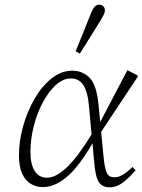

<svg xmlns="http://www.w3.org/2000/svg" viewBox="-20 -787 608 820"><path d="M110 -138Q110 -86 128 -57Q146 -28 181 -28Q259 -28 371 -213L361 -323Q356 -392 337 -422Q318 -452 283 -452Q249 -452 218 -423.5Q187 -395 162.5 -349Q138 -303 124 -247.5Q110 -192 110 -138ZM163 12Q117 12 89 -22Q61 -56 61 -124Q61 -184 78.5 -247Q96 -310 127 -364Q158 -418 199.5 -451.5Q241 -485 289 -485Q333 -485 363 -454.5Q393 -424 401 -337L408 -266L524 -487L568 -465V-459L412 -224L422 -120Q427 -67 436.5 -48Q446 -29 470 -30Q488 -30 507.5 -42.5Q527 -55 546 -74L559 -60Q535 -31 507 -9Q479 13 449 13Q416 13 401.5 -10Q387 -33 382 -98L375 -175Q317 -75 265.5 -31.5Q214 12 163 12ZM303 -568Q320 -609 336 -649Q352 -689 368 -729Q376 -749 384 -758Q392 -767 403 -767Q415 -767 421.5 -760Q428 -753 428 -743Q428 -734 423.5 -725Q419 -716 408 -697Q386 -662 364.5 -627.5Q343 -593 321 -558Z"/></svg>

Font: Source Serif Pro Light
Style: Italic
Weight: 300
Italic angle: -12°
Designer: Frank Grießhammer
Foundry: Adobe Systems Incorporated
Version: Version 3.001;hotconv 1.0.111;makeotfexe 2.5.65597